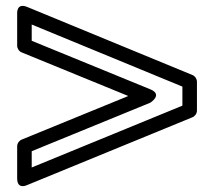

<svg xmlns="http://www.w3.org/2000/svg" viewBox="-20 -615 736 660"><path d="M89 -39.3V-95.2L496.5 -261.9C496.5 -261.9 541.5 -289.7 496.5 -308.1L89 -474.8V-530.7L607 -317.3V-251.8ZM39 -2C39 38.7 73.5 21.1 73.5 21.1L641.5 -211.9C650.1 -215.4 657 -224.7 657 -235V-334C657 -343.2 651.1 -353.2 641.5 -357.1L73.5 -591.1C35.8 -606.7 39 -568 39 -568V-458C39 -448.7 45 -438.8 54.5 -434.9L421 -285L54.5 -135.1C45.9 -131.6 39 -122.3 39 -112Z"/></svg>

Font: Fog Sans
Style: Outline
Weight: 700
Foundry: Intel Corporation
Version: Version 1.00